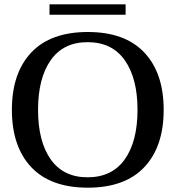

<svg xmlns="http://www.w3.org/2000/svg" viewBox="-20 -858 812 888"><path d="M209 -838H561V-790H209ZM35 -350Q35 -520 124.5 -615Q214 -710 386 -710Q558 -710 647.5 -615Q737 -520 737 -350Q737 -180 647.5 -85Q558 10 386 10Q214 10 124.5 -85Q35 -180 35 -350ZM616 -350Q616 -496 557 -579.5Q498 -663 385 -663Q273 -663 214.5 -579.5Q156 -496 156 -350Q156 -204 214.5 -121Q273 -38 385 -38Q498 -38 557 -121Q616 -204 616 -350Z"/></svg>

Font: Taviraj Medium
Style: Regular
Weight: 500
Designer: Katatrad Team
Foundry: CadsonDemak
Version: Version 1.030